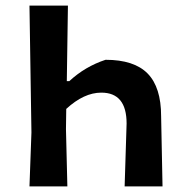

<svg xmlns="http://www.w3.org/2000/svg" viewBox="-20 -664 644 684"><path d="M85 0 92 -192 85 -644H222L218 -375H227Q283 -427 356 -451Q458 -451 506 -402Q554 -353 554 -250L559 0H424L431 -224Q431 -334 341 -334Q279 -334 216 -276L215 -204L220 0Z"/></svg>

Font: Alegreya Sans
Style: Bold
Weight: 700
Designer: Juan Pablo del Peral
Foundry: Huerta Tipografica
Version: Version 2.007